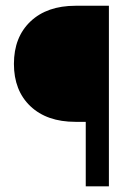

<svg xmlns="http://www.w3.org/2000/svg" viewBox="-20 -660 480 680"><path d="M365.7 0H283.7V-228.5H247.1Q146 -228.5 87.6 -283.9Q29.3 -339.4 29.3 -433.8Q29.3 -528.3 87.9 -584Q146.5 -639.6 247.6 -639.6H365.7Z"/></svg>

Font: Yantramanav
Style: Regular
Weight: 400
Version: Version 1.001;PS 1.0;hotconv 1.0.72;makeotf.lib2.5.5900; ttf